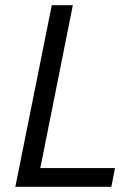

<svg xmlns="http://www.w3.org/2000/svg" viewBox="-20 -718 529 738"><path d="M408 0 422 -72H135L260 -698H179L39 0Z"/></svg>

Font: LVC Sans
Style: Italic
Weight: 400
Italic angle: -11.31°
Designer: Mike Abbink, Paul van der Laan, Pieter van Rosmalen
Foundry: Bold Monday
Version: Version 3.0